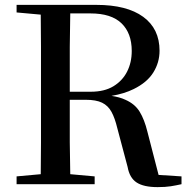

<svg xmlns="http://www.w3.org/2000/svg" viewBox="-20 -755 776 787"><path d="M48 0V-32L147 -41Q148 -105 148 -170Q148 -256 148 -342V-393Q148 -479 148 -565Q148 -630 147 -695L48 -704V-735H375Q500 -735 567 -686Q634 -637 634 -547Q634 -499 608.5 -458Q583 -417 528 -390Q490 -371 437 -362Q471 -357 494 -346Q533 -329 552.5 -297Q572 -265 584 -216L630 -38L724 -32V0Q702 5 680 8.5Q658 12 626 12Q569 12 540 -7Q511 -26 503 -71L461 -229Q451 -271 437 -296.5Q423 -322 398.5 -334Q374 -346 331 -346H266Q266 -257 266 -172Q267 -106 268 -41L368 -32V0ZM266 -379H352Q408 -379 445 -401.5Q482 -424 501 -461.5Q520 -499 520 -546Q520 -619 478 -659.5Q436 -700 351 -700H268Q267 -633 266 -563Q266 -478 266 -379Z"/></svg>

Font: Early Summer Mincho SemiBold
Style: Regular
Weight: 600
Designer: GuiWonder
Version: Version 1.002